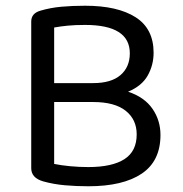

<svg xmlns="http://www.w3.org/2000/svg" viewBox="-20 -639 639 670"><path d="M516 -455Q516 -412 495.5 -375.5Q475 -339 427 -319Q484 -300 512 -259.5Q540 -219 540 -168Q540 -77 474.5 -33Q409 11 288 11Q246 11 206.5 7.5Q167 4 131 -6Q89 -18 89 -52V-564Q89 -593 122 -602Q156 -612 194 -615.5Q232 -619 277 -619Q390 -619 453 -579Q516 -539 516 -455ZM169 -283V-67Q193 -62 224.5 -59Q256 -56 288 -56Q371 -56 414 -83.5Q457 -111 457 -170Q457 -222 418.5 -252.5Q380 -283 305 -283ZM169 -349H305Q368 -349 400.5 -377Q433 -405 433 -453Q433 -552 277 -552Q242 -552 216.5 -549.5Q191 -547 169 -543Z"/></svg>

Font: Baloo Chettan 2
Style: Regular
Weight: 400
Designer: Maithili Shingre, Unnati Kotecha and Ek Type
Foundry: Ek Type
Version: Version 1.640;hotconv 1.0.111;makeotfexe 2.5.65597; ttfautoh